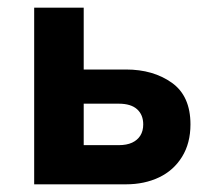

<svg xmlns="http://www.w3.org/2000/svg" viewBox="-20 -480 566 500"><path d="M69 -460V0H198V-460ZM165 -210H289Q321 -210 337 -195.5Q353 -181 353 -156Q353 -139 345.5 -127Q338 -115 324 -108.5Q310 -102 289 -102H165V0H308Q356 0 394 -18Q432 -36 454 -71.5Q476 -107 476 -156Q476 -230 427.5 -264.5Q379 -299 308 -299H165Z"/></svg>

Font: Jost SemiBold
Style: Regular
Weight: 600
Version: Version 3.710